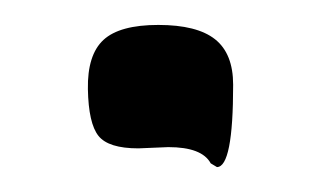

<svg xmlns="http://www.w3.org/2000/svg" viewBox="-20 -322 250 154"><path d="M115 -204 91 -203Q67 -203 59 -213Q51 -223 50.5 -250.5Q50 -278 63 -290Q76 -302 107 -302Q138 -302 152.5 -290.5Q167 -279 167 -254Q167 -188 154 -188L149 -191Q142 -204 115 -204Z"/></svg>

Font: Aladin
Style: Regular
Weight: 400
Designer: Angel Koziupa and Alejandro Paul
Foundry: Angel Koziupa and Alejandro Paul
Version: Version 1.000